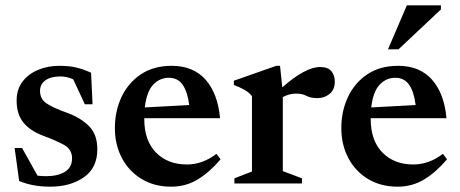

<svg xmlns="http://www.w3.org/2000/svg" viewBox="-20 -690 1729 722"><path d="M203.5 -442.5Q238.5 -442.5 265 -436.5Q291.5 -430.5 322.5 -416.5L328 -298H299L255.5 -391.5Q232 -402.5 207.5 -402.5Q171 -402.5 150.8 -388Q130.5 -373.5 130.5 -348Q130.5 -318 154.5 -301.5Q178.5 -285 230.5 -266.5Q282 -248 314 -216.5Q346 -185 346 -128.5Q346 -58.5 295.2 -23.2Q244.5 12 169 12Q102 12 52 -9.5L35 -133.5H63L121 -29.5Q129.5 -28.5 137.5 -28Q145.5 -27.5 153.5 -27.5Q198 -27.5 224.5 -44.2Q251 -61 251 -94.5Q251 -128 221.8 -144.5Q192.5 -161 142.5 -179.5Q93 -198 67.8 -229.5Q42.5 -261 42.5 -311.5Q42.5 -353.5 64.5 -382.8Q86.5 -412 123 -427.2Q159.5 -442.5 203.5 -442.5Z M625.5 -442.5Q707 -442.5 753 -390.5Q799 -338.5 807.5 -245.5H522.5V-242.5Q522.5 -161.5 566.5 -116.5Q610.5 -71.5 683 -71.5Q741.5 -71.5 794 -111.5L809.5 -91Q769.5 -43.5 724.5 -15.8Q679.5 12 623.5 12Q560.5 12 512.8 -16.8Q465 -45.5 438.5 -95.5Q412 -145.5 412 -208.5Q412 -272 437 -325.2Q462 -378.5 509.8 -410.5Q557.5 -442.5 625.5 -442.5ZM615 -397.5Q580.5 -397.5 556 -371.5Q531.5 -345.5 524.5 -286L691.5 -295Q685.5 -344 667.2 -370.8Q649 -397.5 615 -397.5Z M1183.5 -438Q1213.5 -438 1226.2 -422.2Q1239 -406.5 1239 -383.5Q1239 -353 1219.5 -337Q1200 -321 1174 -321Q1148.5 -321 1132.5 -329.5Q1116.5 -338 1093.5 -338Q1068 -338 1043.5 -325V-46.5L1115.5 -19.5V0H861.5V-19.5L927.5 -45V-328.5Q916.5 -342.5 899.8 -352Q883 -361.5 859.5 -370.5V-386.5L1019 -442.5H1033L1041.5 -361.5Q1128.5 -438 1183.5 -438Z M1477 -442.5Q1558.5 -442.5 1604.5 -390.5Q1650.5 -338.5 1659 -245.5H1374V-242.5Q1374 -161.5 1418 -116.5Q1462 -71.5 1534.5 -71.5Q1593 -71.5 1645.5 -111.5L1661 -91Q1621 -43.5 1576 -15.8Q1531 12 1475 12Q1412 12 1364.2 -16.8Q1316.5 -45.5 1290 -95.5Q1263.5 -145.5 1263.5 -208.5Q1263.5 -272 1288.5 -325.2Q1313.5 -378.5 1361.2 -410.5Q1409 -442.5 1477 -442.5ZM1466.5 -397.5Q1432 -397.5 1407.5 -371.5Q1383 -345.5 1376 -286L1543 -295Q1537 -344 1518.8 -370.8Q1500.5 -397.5 1466.5 -397.5ZM1439 -504.5 1510 -670H1638V-654.5L1478.5 -504.5Z"/></svg>

Font: Newsreader Text SemiBold
Style: Regular
Weight: 600
Designer: Hugues Gentile
Foundry: Production Type
Version: Version 1.001